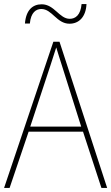

<svg xmlns="http://www.w3.org/2000/svg" viewBox="-20 -919 544 939"><path d="M102 -804H126C131 -859 157 -875 182 -875C235 -875 257 -803 320 -803C365 -803 400 -835 403 -899H379C374 -845 349 -827 321 -827C270 -827 246 -898 184 -898C139 -898 107 -869 102 -804ZM476 0H504L271 -715H241L0 0H27L120 -275H386ZM282 -601 377 -300H128L227 -600C236 -630 246 -657 255 -687C265 -653 274 -627 282 -601Z"/></svg>

Font: Noto Sans Ethiopic SemiCondensed Thin
Style: Regular
Weight: 100
Width: 4
Designer: Monotype Design Team
Foundry: Monotype Imaging Inc.
Version: Version 2.102